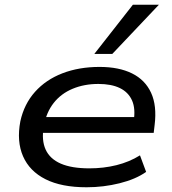

<svg xmlns="http://www.w3.org/2000/svg" viewBox="-20 -783 726 812"><path d="M346 9Q240 9 172.5 -25Q105 -59 77.5 -122Q50 -185 66 -270Q82 -343 128 -394.5Q174 -446 244 -473Q314 -500 401 -500Q483 -500 538.5 -472.5Q594 -445 619 -390.5Q644 -336 634 -255L630 -221H139L148 -288H571L545 -269Q554 -323 538.5 -358Q523 -393 487 -410.5Q451 -428 396 -428Q336 -428 287 -407.5Q238 -387 207 -347.5Q176 -308 166 -252L165 -248Q155 -190 173 -150.5Q191 -111 237 -91Q283 -71 358 -71Q418 -71 472.5 -84.5Q527 -98 572 -126L598 -56Q554 -25 486 -8Q418 9 346 9ZM379 -555 542 -763H652L455 -555Z"/></svg>

Font: Nunito Sans 10pt Expanded Medium
Style: Italic
Weight: 500
Width: 7
Italic angle: -9°
Designer: Vernon Adams
Foundry: Vernon Adams
Version: Version 3.101;gftools[0.9.27]